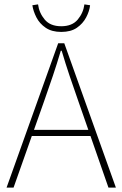

<svg xmlns="http://www.w3.org/2000/svg" viewBox="-20 -858 560 878"><path d="M10 0 246 -660H274L510 0H476L338 -396Q317 -456 298.5 -510.5Q280 -565 262 -626H258Q240 -565 221.5 -510.5Q203 -456 182 -396L42 0ZM112 -236V-264H405V-236ZM260 -712Q217 -712 189 -731Q161 -750 146.5 -778.5Q132 -807 128 -834L154 -838Q159 -799 184.5 -768.5Q210 -738 260 -738Q310 -738 335.5 -768.5Q361 -799 366 -838L392 -834Q389 -807 374 -778.5Q359 -750 331.5 -731Q304 -712 260 -712Z"/></svg>

Font: Source Sans 3 ExtraLight ExtraLight
Style: Regular
Weight: 250
Version: Version 3.052;hotconv 1.1.0;makeotfexe 2.6.0